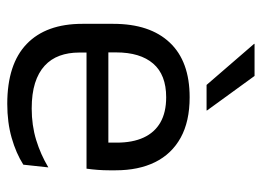

<svg xmlns="http://www.w3.org/2000/svg" viewBox="-118 -606 734 539"><g transform="rotate(90 249.5 -336.0)"><path d="M271.1 11.1Q159.6 11.1 103 -43.4Q46.4 -97.8 46.4 -199.7V-286.6Q46.4 -389.4 99.1 -445.1Q151.7 -500.9 252.5 -500.9Q320.4 -500.9 366.1 -475.7Q411.7 -450.4 434.7 -403.9Q457.6 -357.4 457.6 -293V-274.8Q457.6 -259.1 456.4 -243Q455.2 -226.9 453 -211.4H378.7Q379.5 -235.6 379.7 -257.1Q379.9 -278.6 379.9 -296.4Q379.9 -341 365.6 -371.8Q351.4 -402.6 323.2 -418.8Q294.9 -435 252.5 -435Q189.4 -435 158 -398.5Q126.6 -362.1 126.6 -294.1V-247.4L127 -237.5V-190.8Q127 -160.4 136 -135.9Q145 -111.3 164.1 -93.8Q183.3 -76.2 213 -66.8Q242.8 -57.5 284.2 -57.5Q331.3 -57.5 372.3 -70Q413.3 -82.6 449.4 -104.2L441.8 -34Q409.6 -13.5 366.4 -1.2Q323.3 11.1 271.1 11.1ZM435.9 -211.4H89.1V-272.7H435.9ZM289.6 -549.7 192.7 -683.1H102.7V-681.7L217.9 -548.4H289.6Z"/></g></svg>

Font: Anek Malayalam Medium
Style: Regular
Weight: 500
Designer: Maithili Shingre (Malayalam) & Yesha Goshar (Latin)
Foundry: Ek Type
Version: Version 1.003